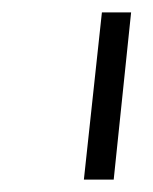

<svg xmlns="http://www.w3.org/2000/svg" viewBox="-20 -720 247 309"><path d="M115 -431 144 -700H191L163 -431Z"/></svg>

Font: MuseoModerno ExtraLight
Style: Italic
Weight: 250
Italic angle: -9°
Designer: Pablo Cosgaya, Héctor Gatti, Marcela Romero, and the Authors of The MuseoModerno Project.
Foundry: Omnibus-Type Team
Version: Version 1.003